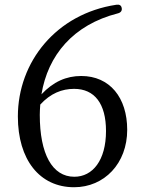

<svg xmlns="http://www.w3.org/2000/svg" viewBox="-20 -765 603 806"><path d="M291 21C418 21 514 -79 514 -220C514 -355 441 -446 321 -446C258 -446 204 -422 154 -369C181 -533 287 -661 475 -709C487 -712 493 -720 491 -731C489 -743 481 -747 468 -745C216 -707 55 -505 55 -276C55 -95 146 21 291 21ZM147 -283C147 -297 148 -311 149 -326C192 -373 240 -392 291 -392C377 -392 425 -330 425 -215C425 -92 369 -23 292 -23C199 -23 147 -119 147 -283Z"/></svg>

Font: 寒蝉锦书宋 Text
Style: Regular
Weight: 400
Designer: 寒蝉锦书宋{Warren} 思源宋体{Ryoko NISHIZUKA 西塚涼子 (kana & ideographs); Frank Grießhammer (Latin, Greek & Cyrillic); Wenlong ZHANG 
Foundry: Adobe & ChillType
Version: Version 2.000;Glyphs 3.1.1 (3135)